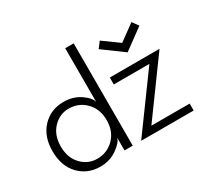

<svg xmlns="http://www.w3.org/2000/svg" viewBox="-141 -897 1196 1118"><g transform="rotate(-30 457.0 -338.0)"><path d="M464 0H408.5V-86Q403 -57 354 -22.5Q305 12 241.5 12Q155.5 12 99.2 -46.8Q43 -105.5 43 -205Q43 -304.5 99.2 -363.5Q155.5 -422.5 241.5 -422.5Q306.5 -422.5 354.8 -388.8Q403 -355 407 -325V-688H464ZM573 -586 603.5 -626 710 -549 817 -627 847 -586 710 -485.5ZM546.5 -410.5H881L616 -46.5H873.5V0H520.5L786 -364H546.5ZM248 -37Q315 -37 361 -83.5Q407 -130 407 -205Q407 -280 361 -326.8Q315 -373.5 248 -373.5Q186.5 -373.5 142.5 -327Q98.5 -280.5 98.5 -205Q98.5 -129.5 142.2 -83.2Q186 -37 248 -37Z"/></g></svg>

Font: League Spartan Light
Style: Regular
Weight: 277
Foundry: The League of Moveable Type
Version: Version 2.002